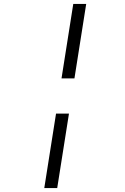

<svg xmlns="http://www.w3.org/2000/svg" viewBox="-20 -850 640 980"><path d="M294 -450H360L420 -830H354ZM206 110H272L332 -270H266Z"/></svg>

Font: JetBrains Mono ExtraLight
Style: Italic
Weight: 240
Italic angle: -9°
Monospace: yes
Designer: Philipp Nurullin, Konstantin Bulenkov
Foundry: JetBrains
Version: Version 2.305